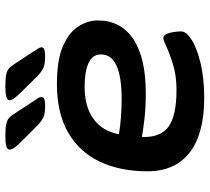

<svg xmlns="http://www.w3.org/2000/svg" viewBox="-52 -706 765 700"><g transform="rotate(-90 330.0 -355.5)"><path d="M323 7Q193 7 124.5 -46Q56 -99 56 -200Q56 -300 91.5 -374.5Q127 -449 198 -489.5Q269 -530 374 -530Q463 -530 513.5 -507.5Q564 -485 585 -450.5Q606 -416 606 -381Q606 -297 538 -251.5Q470 -206 341 -206Q289 -206 250 -210.5Q211 -215 182 -220Q181 -217 181 -212Q181 -149 221 -121.5Q261 -94 353 -94Q403 -94 443 -106Q483 -118 508.5 -130Q534 -142 542 -142Q551 -142 556.5 -130Q562 -118 564 -102.5Q566 -87 566 -77Q566 -58 535 -38.5Q504 -19 449 -6Q394 7 323 7ZM319 -294Q482 -294 482 -369Q482 -401 450 -415Q418 -429 364 -429Q292 -429 247.5 -397Q203 -365 191 -304Q219 -299 253.5 -296.5Q288 -294 319 -294ZM475 -573Q446 -573 432.5 -579.5Q419 -586 403 -601L348 -657Q333 -672 324 -683Q315 -694 315 -703Q315 -718 365 -718Q395 -718 410 -714.5Q425 -711 432 -704Q439 -697 447 -685L493 -615Q499 -605 503.5 -598.5Q508 -592 508 -586Q508 -580 500.5 -576.5Q493 -573 475 -573ZM294 -573Q266 -573 252.5 -579.5Q239 -586 223 -601L167 -657Q152 -672 143.5 -683Q135 -694 135 -703Q135 -718 184 -718Q214 -718 229 -714.5Q244 -711 251.5 -704Q259 -697 266 -685L312 -615Q319 -605 323 -598.5Q327 -592 327 -586Q327 -580 320 -576.5Q313 -573 294 -573Z"/></g></svg>

Font: Asap Expanded Expanded SemiBold
Style: Italic
Weight: 600
Width: 7
Italic angle: -6°
Designer: Pablo Cosgaya
Foundry: Omnibus-Type
Version: Version 3.001; ttfautohint (v1.8.4.7-5d5b)